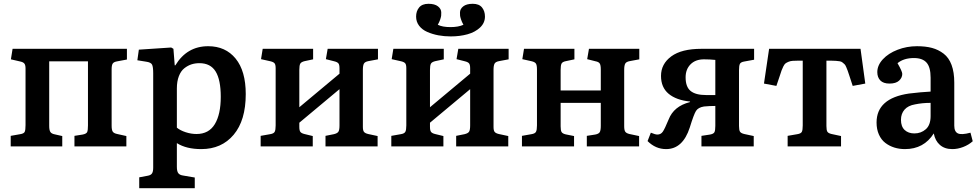

<svg xmlns="http://www.w3.org/2000/svg" viewBox="-20 -767 5121 1006"><path d="M36.1 0V-55.2L85.9 -64Q105 -66.9 109.4 -76.2Q113.8 -85.4 113.8 -111.8V-408.2Q113.8 -425.8 107.9 -433.6Q102.1 -441.4 85.9 -444.8L37.1 -456.1L45.9 -511.2H645V-455.1L595.2 -445.8Q576.7 -442.9 570.8 -434.3Q564.9 -425.8 564.9 -404.8V-107.9Q564.9 -85.9 570.8 -77.1Q576.7 -68.4 594.2 -64.9L642.1 -54.2V0H370.1V-55.2L413.1 -62Q432.6 -65.9 436.8 -75.2Q440.9 -84.5 440.9 -109.9V-445.8H237.8V-106.9Q237.8 -85.4 243.7 -75.9Q249.5 -66.4 267.1 -63L306.2 -54.2V0Z M709.5 219.2V162.1L753.9 153.8Q770.5 150.9 776.6 141.4Q782.7 131.8 782.7 111.8V-383.8Q782.7 -417 776.6 -428.7Q770.5 -440.4 745.6 -443.8L699.7 -451.2L707.5 -506.8L877 -518.1L888.7 -511.2L895.5 -424.8H898.9Q959.5 -524.9 1070.8 -524.9Q1161.6 -524.9 1214.6 -460Q1267.6 -395 1267.6 -273.9Q1267.6 -136.2 1204.3 -61Q1141.1 14.2 1034.7 14.2Q956.1 14.2 906.7 -17.1V106.9Q906.7 130.9 914.3 140.6Q921.9 150.4 939.9 152.8L1000.5 163.1V219.2ZM1009.8 -64.9Q1074.2 -64.9 1105.5 -116.5Q1136.7 -168 1136.7 -259.8Q1136.7 -348.6 1109.9 -392.3Q1083 -436 1024.9 -436Q1002.4 -436 982.9 -429.7Q963.4 -423.3 945.6 -409.2Q927.7 -395 917.2 -367.9Q906.7 -340.8 906.7 -303.2V-98.1Q924.3 -83.5 952.9 -74.2Q981.4 -64.9 1009.8 -64.9Z M1345.7 0V-55.2L1395.5 -64Q1414.1 -66.9 1419.2 -76.4Q1424.3 -85.9 1424.3 -109.9V-409.2Q1424.3 -427.7 1418.9 -434.8Q1413.6 -441.9 1397.5 -445.8L1347.7 -457L1356.4 -511.2H1620.6V-456.1L1576.7 -446.8Q1558.1 -442.4 1553.2 -433.3Q1548.3 -424.3 1548.3 -400.9V-205.1L1758.8 -380.9V-409.2Q1758.8 -427.7 1753.2 -434.8Q1747.6 -441.9 1731.4 -445.8L1687.5 -457L1696.8 -511.2H1960.4V-456.1L1910.6 -446.8Q1892.1 -443.4 1886.7 -433.6Q1881.3 -423.8 1881.3 -400.9V-102.1Q1881.3 -83.5 1887 -76.2Q1892.6 -68.8 1908.7 -64.9L1958.5 -54.2V0H1685.5V-55.2L1729.5 -64Q1748 -68.4 1753.4 -77.4Q1758.8 -86.4 1758.8 -109.9V-299.8L1548.3 -124V-102.1Q1548.3 -83.5 1553.7 -76.2Q1559.1 -68.8 1574.7 -64.9L1618.7 -54.2V0Z M2341.3 -576.2Q2307.6 -576.2 2276.6 -582Q2245.6 -587.9 2218.8 -599.6Q2191.9 -611.3 2176 -632.1Q2160.2 -652.8 2160.2 -680.2Q2160.2 -708.5 2176 -727.8Q2191.9 -747.1 2225.1 -747.1Q2257.8 -747.1 2274.9 -733.6Q2292 -720.2 2292 -701.2Q2292 -689.9 2291.5 -684.6Q2291 -679.2 2286.9 -666Q2282.7 -652.8 2273.9 -637.2Q2297.9 -625 2340.3 -625Q2381.8 -625 2408.2 -637.2Q2399.4 -652.8 2395.3 -666Q2391.1 -679.2 2390.6 -684.6Q2390.1 -689.9 2390.1 -701.2Q2390.1 -720.2 2407.2 -733.6Q2424.3 -747.1 2457 -747.1Q2490.2 -747.1 2505.6 -727.8Q2521 -708.5 2521 -680.2Q2521 -647 2495.4 -622.8Q2469.7 -598.6 2429.7 -587.4Q2389.6 -576.2 2341.3 -576.2ZM2030.3 0V-55.2L2080.1 -64Q2098.6 -66.9 2103.8 -76.4Q2108.9 -85.9 2108.9 -109.9V-409.2Q2108.9 -427.7 2103.5 -434.8Q2098.1 -441.9 2082 -445.8L2032.2 -457L2041 -511.2H2305.2V-456.1L2261.2 -446.8Q2242.7 -442.4 2237.8 -433.3Q2232.9 -424.3 2232.9 -400.9V-205.1L2443.4 -380.9V-409.2Q2443.4 -427.7 2437.7 -434.8Q2432.1 -441.9 2416 -445.8L2372.1 -457L2381.3 -511.2H2645V-456.1L2595.2 -446.8Q2576.7 -443.4 2571.3 -433.6Q2565.9 -423.8 2565.9 -400.9V-102.1Q2565.9 -83.5 2571.5 -76.2Q2577.1 -68.8 2593.3 -64.9L2643.1 -54.2V0H2370.1V-55.2L2414.1 -64Q2432.6 -68.4 2438 -77.4Q2443.4 -86.4 2443.4 -109.9V-299.8L2232.9 -124V-102.1Q2232.9 -83.5 2238.3 -76.2Q2243.7 -68.8 2259.3 -64.9L2303.2 -54.2V0Z M2714.8 0V-55.2L2764.6 -64Q2783.2 -66.9 2788.3 -76.4Q2793.5 -85.9 2793.5 -109.9V-402.8Q2793.5 -425.3 2788.1 -433.6Q2782.7 -441.9 2766.6 -445.8L2716.8 -457L2725.6 -511.2H2989.7V-456.1L2945.8 -446.8Q2927.2 -443.4 2922.4 -434.1Q2917.5 -424.8 2917.5 -400.9V-293H3127.9V-402.8Q3127.9 -425.8 3122.3 -434.3Q3116.7 -442.9 3100.6 -445.8L3056.6 -457L3065.9 -511.2H3329.6V-456.1L3279.8 -446.8Q3261.2 -443.4 3255.9 -433.6Q3250.5 -423.8 3250.5 -400.9V-106Q3250.5 -85 3256.1 -76.9Q3261.7 -68.8 3277.8 -64.9L3328.6 -54.2V0H3054.7V-55.2L3098.6 -62Q3117.2 -65.4 3122.6 -75Q3127.9 -84.5 3127.9 -107.9V-228H2917.5V-105Q2917.5 -83 2922.6 -75Q2927.7 -66.9 2943.8 -63L2987.8 -54.2V0Z M3470.2 14.2Q3415 14.2 3373 -27.8L3390.1 -71.8Q3413.1 -62 3424.3 -62Q3442.4 -62 3452.6 -76.7Q3462.9 -91.3 3483.4 -141.1Q3510.3 -210.4 3594.2 -231.9L3596.2 -234.9Q3523.4 -242.2 3483.4 -275.6Q3443.4 -309.1 3443.4 -369.1Q3443.4 -432.1 3497.3 -471.7Q3551.3 -511.2 3654.3 -511.2H3931.2V-454.1L3880.4 -444.8Q3861.8 -441.9 3856.9 -432.6Q3852.1 -423.3 3852.1 -398.9V-106.9Q3852.1 -85 3857.4 -76.9Q3862.8 -68.8 3879.4 -64.9L3929.2 -54.2V0H3655.3V-55.2L3700.2 -62Q3718.8 -65.4 3723.4 -74.5Q3728 -83.5 3728 -107.9V-211.9Q3697.8 -211.9 3668.5 -209Q3638.2 -204.1 3626.7 -185.8Q3615.2 -167.5 3594.2 -99.1Q3557.6 14.2 3470.2 14.2ZM3679.2 -269H3728V-453.1Q3699.2 -456.1 3668.5 -456.1Q3624 -456.1 3598.1 -429.9Q3572.3 -403.8 3572.3 -361.8Q3572.3 -311.5 3598.6 -290.3Q3625 -269 3679.2 -269Z M4106.9 0V-55.2L4157.7 -64Q4176.3 -66.9 4181.2 -76.2Q4186 -85.4 4186 -109.9V-449.2H4163.1Q4144.5 -449.2 4132.6 -448.2Q4120.6 -447.3 4110.6 -442.9Q4100.6 -438.5 4095.5 -434.6Q4090.3 -430.7 4084.2 -418.7Q4078.1 -406.7 4075 -397.7Q4071.8 -388.7 4064.9 -367.2L4047.9 -316.9L3982.9 -329.1L4009.8 -511.2H4488.8L4513.7 -329.1L4447.8 -316.9L4430.7 -369.1Q4424.8 -387.7 4421.6 -396.2Q4418.5 -404.8 4413.8 -415.8Q4409.2 -426.8 4404.8 -430.7Q4400.4 -434.6 4394.3 -439.7Q4388.2 -444.8 4379.2 -446Q4370.1 -447.3 4359.6 -448.2Q4349.1 -449.2 4333 -449.2H4310.1V-106.9Q4310.1 -84.5 4315.2 -76.7Q4320.3 -68.8 4336.9 -64.9L4386.7 -54.2V0Z M4721.7 14.2Q4691.9 14.2 4666 6.1Q4640.1 -2 4618.9 -18.1Q4597.7 -34.2 4585.2 -61.8Q4572.8 -89.4 4572.8 -125Q4572.8 -252 4742.7 -276.9Q4807.1 -284.7 4856 -287.1V-359.9Q4856 -415 4834.7 -439Q4813.5 -462.9 4768.6 -462.9Q4715.3 -462.9 4682.6 -436Q4707.5 -392.6 4707.5 -379.9Q4707.5 -359.9 4690.9 -344.5Q4674.3 -329.1 4640.6 -329.1Q4608.4 -329.1 4592.5 -345.5Q4576.7 -361.8 4576.7 -389.2Q4576.7 -424.8 4605.7 -456.3Q4634.8 -487.8 4682.9 -506.3Q4731 -524.9 4784.7 -524.9Q4829.6 -524.9 4863.3 -515.9Q4897 -506.8 4924.3 -485.8Q4951.7 -464.8 4965.8 -426.8Q4980 -388.7 4980 -334V-108.9Q4980 -77.1 4998.8 -68.1Q5017.6 -59.1 5064.9 -71.8L5076.7 -26.9Q5055.2 -7.8 5026.6 3.2Q4998 14.2 4969.7 14.2Q4929.7 14.2 4904.8 -7.6Q4879.9 -29.3 4872.6 -67.9Q4820.8 14.2 4721.7 14.2ZM4771 -67.9Q4805.7 -67.9 4830.8 -89.8Q4856 -111.8 4856 -159.2V-228Q4813 -228 4774.9 -220.2Q4737.8 -213.9 4719.2 -192.4Q4700.7 -170.9 4700.7 -139.2Q4700.7 -104 4720 -85.9Q4739.3 -67.9 4771 -67.9Z"/></svg>

Font: Literata Book SemiBold
Style: Regular
Weight: 600
Designer: Latin by Veronika Burian and Jose Scaglione. Greek by Irene Vlachou. Cyrillic by Vera Evstafieva
Foundry: TypeTogether
Version: Version 2.003;PS 002.003;hotconv 1.0.88;makeotf.lib2.5.64775